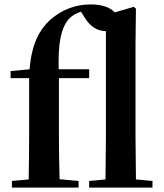

<svg xmlns="http://www.w3.org/2000/svg" viewBox="-20 -850 743 870"><path d="M457 0H671V-30L596 -37L594 -235V-651L596 -811L586 -819L500 -794C477 -819 437 -830 391 -830C325 -830 261 -808 206 -759C161 -716 124 -657 114 -536L28 -528V-496H112V-235C112 -169 111 -103 110 -37L34 -30V0H336V-30L250 -38C248 -104 247 -170 247 -235V-496H384V-536H246C243 -651 255 -720 291 -763C307 -780 325 -790 347 -797L362 -773C391 -724 427 -709 460 -709V-235L458 -37L384 -30V0Z"/></svg>

Font: Noto Serif SC
Style: Bold
Weight: 700
Designer: Ryoko NISHIZUKA 西塚涼子 (kana & ideographs); Frank Grießhammer (Latin, Greek & Cyrillic); Wenlong ZHANG 张文龙 (bopomofo); San
Foundry: Adobe
Version: Version 2.001;hotconv 1.1.0;makeotfexe 2.6.0